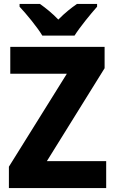

<svg xmlns="http://www.w3.org/2000/svg" viewBox="-20 -951 580 971"><path d="M194 -771H357C384 -814 439 -881 471 -917V-931H369C339 -910 307 -885 275 -852C243 -885 212 -910 182 -931H79V-917C113 -881 169 -813 194 -771ZM517 0V-136H217L509 -606V-714H32V-578H318L25 -108V0Z"/></svg>

Font: Noto Sans Myanmar SemiCondensed ExtraBold
Style: Regular
Weight: 800
Width: 4
Designer: Monotype Design Team
Foundry: Monotype Imaging Inc.
Version: Version 2.107